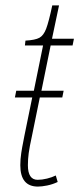

<svg xmlns="http://www.w3.org/2000/svg" viewBox="-20 -679 293 709"><path d="M167 -511 133 -344H215L210 -319H127L98 -177Q89 -136 86 -113.5Q83 -91 83 -69Q83 -15 119 -15Q135 -15 153.5 -19.5Q172 -24 186 -31L193 -7Q174 2 154 6Q134 10 120 10Q55 10 55 -69Q55 -91 58.5 -114Q62 -137 65.5 -153.5Q69 -170 70 -177L99 -319H35L40 -344H105L139 -511H72L74 -529Q110 -531 125.5 -539.5Q141 -548 150.5 -573Q160 -598 173 -659H198L172 -536H253L248 -511Z"/></svg>

Font: Noto Serif CondThin
Style: Italic
Weight: 250
Width: 3
Italic angle: -12°
Designer: Monotype Design Team
Foundry: Monotype Imaging Inc.
Version: Version 1.001